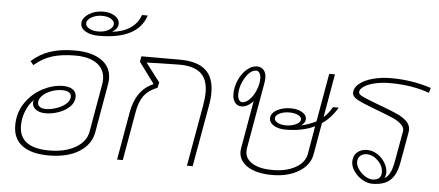

<svg xmlns="http://www.w3.org/2000/svg" viewBox="-52 -907 2366 1035"><g transform="rotate(5 1131.0 -389.0)"><path d="M530 -429Q530 -416 527 -399L481 -136Q469 -69 405.5 -29.5Q342 10 242 10Q148 10 98 -27Q48 -64 48 -136Q48 -206 85 -259.5Q122 -313 177.5 -341.5Q233 -370 287 -370Q320 -370 339.5 -356.5Q359 -343 359 -318Q359 -287 335 -263.5Q311 -240 275 -227.5Q239 -215 205 -215Q173 -215 153 -229Q133 -243 133 -265Q133 -272 136 -281Q110 -255 94.5 -217Q79 -179 79 -138Q79 -17 242 -17Q327 -17 383.5 -49.5Q440 -82 450 -136L496 -399Q498 -408 498 -424Q498 -478 456 -508.5Q414 -539 338 -539Q266 -539 214 -523Q162 -507 117 -468L100 -488Q144 -528 200 -547Q256 -566 335 -566Q425 -566 477.5 -530Q530 -494 530 -429ZM160 -269Q160 -255 171.5 -246.5Q183 -238 205 -238Q230 -238 260.5 -248Q291 -258 312 -276Q333 -294 333 -316Q333 -331 320.5 -339Q308 -347 285 -347Q254 -347 225 -336Q196 -325 178 -307Q160 -289 160 -269Z M708 -788Q666 -656 454 -656Q411 -656 383 -672Q355 -688 355 -714Q355 -743 388.5 -765.5Q422 -788 467 -788Q506 -788 531 -771.5Q556 -755 556 -730Q556 -716 548 -705Q540 -694 524 -684Q584 -690 623 -717Q662 -744 677 -788ZM530 -727Q530 -743 511 -754Q492 -765 463 -765Q431 -765 406 -750.5Q381 -736 381 -717Q381 -701 400.5 -690Q420 -679 448 -679Q482 -679 506 -693Q530 -707 530 -727Z M657 -262Q679 -382 769 -421L770 -425L688 -536L693 -566H901Q995 -566 1040.5 -526Q1086 -486 1086 -404Q1086 -368 1079 -332L1020 0H989L1048 -332Q1055 -376 1055 -401Q1055 -472 1017.5 -505.5Q980 -539 901 -539L794 -537Q744 -535 724 -535L801 -434L795 -405Q745 -385 721 -351.5Q697 -318 688 -262L642 0H611Z M1694 -292 1664 -121Q1654 -62 1595 -26Q1536 10 1450 10Q1367 10 1318.5 -20.5Q1270 -51 1270 -102Q1270 -107 1272 -121L1317 -378Q1303 -362 1286.5 -353Q1270 -344 1254 -344Q1231 -344 1218 -361.5Q1205 -379 1205 -407Q1205 -446 1221.5 -483Q1238 -520 1264.5 -543Q1291 -566 1319 -566Q1342 -566 1355.5 -550.5Q1369 -535 1369 -507Q1369 -500 1367 -484L1303 -121Q1302 -116 1302 -106Q1302 -65 1341.5 -41Q1381 -17 1450 -17Q1525 -17 1575 -45.5Q1625 -74 1633 -121L1659 -272Q1593 -240 1501 -240Q1463 -240 1438 -255Q1413 -270 1413 -293Q1413 -321 1445 -339Q1477 -357 1519 -357Q1557 -357 1581.5 -342.5Q1606 -328 1606 -306Q1606 -287 1584 -270Q1627 -280 1664 -299L1710 -560H1741L1700 -325Q1727 -349 1746 -383H1777Q1743 -325 1694 -292ZM1342 -503Q1342 -521 1335 -532Q1328 -543 1316 -543Q1296 -543 1276.5 -522.5Q1257 -502 1244 -470.5Q1231 -439 1231 -408Q1231 -389 1238 -378Q1245 -367 1256 -367Q1276 -367 1296 -387.5Q1316 -408 1329 -440Q1342 -472 1342 -503ZM1502 -263Q1532 -263 1556 -274.5Q1580 -286 1580 -302Q1580 -316 1561 -325Q1542 -334 1515 -334Q1484 -334 1461.5 -323Q1439 -312 1439 -296Q1439 -282 1457 -272.5Q1475 -263 1502 -263Z M1879 -475Q1879 -464 1902 -453Q1925 -442 1978 -422L2008 -411Q2064 -390 2093.5 -376.5Q2123 -363 2144 -343.5Q2165 -324 2165 -297Q2165 -289 2164 -285L2134 -117Q2122 -50 2089 -20Q2056 10 1992 10Q1966 10 1938.5 -6Q1911 -22 1893 -47.5Q1875 -73 1875 -100Q1875 -131 1895.5 -150Q1916 -169 1949 -169Q1980 -169 2006 -152Q2032 -135 2047.5 -108.5Q2063 -82 2063 -57Q2063 -39 2055 -26Q2089 -42 2103 -117L2133 -285Q2137 -306 2118 -323.5Q2099 -341 2073 -352.5Q2047 -364 1992 -385L1960 -397Q1902 -419 1874.5 -434Q1847 -449 1847 -470Q1847 -497 1873.5 -519Q1900 -541 1945.5 -553.5Q1991 -566 2046 -566Q2158 -566 2262 -532L2254 -505Q2160 -539 2041 -539Q1998 -539 1960.5 -530.5Q1923 -522 1901 -507Q1879 -492 1879 -475ZM2039 -56Q2039 -90 2011 -118Q1983 -146 1949 -146Q1928 -146 1914.5 -133.5Q1901 -121 1901 -101Q1901 -81 1915.5 -60.5Q1930 -40 1951 -26.5Q1972 -13 1992 -13Q2013 -13 2026 -23.5Q2039 -34 2039 -56Z"/></g></svg>

Font: KoHo ExtraLight
Style: Italic
Weight: 275
Italic angle: -10°
Version: Version 1.000; ttfautohint (v1.6)